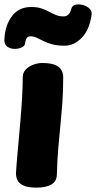

<svg xmlns="http://www.w3.org/2000/svg" viewBox="-31 -843 439 878"><path d="M73 -489Q73 -511 87 -525.5Q101 -540 122 -547.5Q143 -555 163 -555Q212 -555 235 -538.5Q258 -522 258 -490Q258 -423 254 -370Q250 -317 245 -268Q240 -219 235.5 -165.5Q231 -112 229 -44Q228 -13 203.5 1Q179 15 136 15Q96 15 75.5 5Q55 -5 48.5 -20Q42 -35 42 -50Q42 -59 45 -94Q48 -129 52.5 -179.5Q57 -230 62 -287Q67 -344 70 -397Q73 -450 73 -489ZM266 -634Q231 -634 207.5 -640.5Q184 -647 167.5 -655.5Q151 -664 137 -670.5Q123 -677 107 -677Q87 -677 84 -645Q83 -633 68 -626Q53 -619 34.5 -619.5Q16 -620 2 -630Q-12 -640 -11 -662Q-8 -727 23.5 -769Q55 -811 112 -811Q139 -811 158.5 -804.5Q178 -798 193.5 -789.5Q209 -781 224.5 -774.5Q240 -768 259 -768Q274 -768 282.5 -777Q291 -786 295 -802Q298 -817 313.5 -821Q329 -825 347 -820.5Q365 -816 377.5 -804.5Q390 -793 388 -776Q378 -706 342.5 -670Q307 -634 266 -634Z"/></svg>

Font: Playpen Sans ExtraBold
Style: Regular
Weight: 800
Designer: Laura Meseguer, Veronika Burian, José Scaglione
Foundry: TypeTogether
Version: Version 1.001